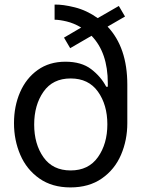

<svg xmlns="http://www.w3.org/2000/svg" viewBox="-20 -810 654 837"><path d="M535 -441V-273Q535 -199 507.5 -135Q480 -71 424 -32Q368 7 287 7Q207 7 151.5 -32Q96 -71 68.5 -135Q41 -199 41 -273Q41 -347 67.5 -408Q94 -469 144.5 -505Q195 -541 265 -541Q335 -541 377.5 -508.5Q420 -476 443 -432H450V-447Q450 -581 379 -654L286 -600L259 -646L334 -690Q302 -709 270.5 -716.5Q239 -724 218 -724V-790Q254 -791 306 -778Q358 -765 406 -731L498 -784L525 -738L449 -694Q535 -603 535 -441ZM448 -268Q448 -353 407 -410.5Q366 -468 288 -468Q210 -468 169.5 -410Q129 -352 129 -267Q129 -182 169.5 -124.5Q210 -67 288 -67Q366 -67 407 -125Q448 -183 448 -268Z"/></svg>

Font: Be Vietnam
Style: Regular
Weight: 400
Designer: Gabriel Lam
Foundry: TypeRant
Version: Version 4.000